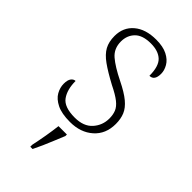

<svg xmlns="http://www.w3.org/2000/svg" viewBox="-238 -606 890 890"><g transform="rotate(45 207.5 -161.0)"><path d="M207 10Q152 10 120 -6Q88 -22 74.5 -46Q61 -70 61 -95Q61 -120 70 -131.5Q79 -143 91 -143Q91 -87 115 -53.5Q139 -20 208 -20Q266 -20 295.5 -53Q325 -86 325 -131Q325 -155 317.5 -174Q310 -193 288 -210.5Q266 -228 223 -249Q167 -279 133.5 -303Q100 -327 85.5 -353.5Q71 -380 71 -418Q71 -475 111 -509Q151 -543 220 -543Q265 -543 293.5 -528.5Q322 -514 335 -491.5Q348 -469 348 -447Q348 -402 316 -402Q316 -464 290 -488.5Q264 -513 215 -513Q161 -513 135.5 -487Q110 -461 110 -421Q110 -375 142 -347.5Q174 -320 237 -289Q288 -264 315.5 -241Q343 -218 353.5 -192.5Q364 -167 364 -134Q364 -68 320 -29Q276 10 207 10ZM158 208Q166 171 172.5 133Q179 95 183 61H238V71Q229 92 218 119.5Q207 147 195 174Q183 201 173 221H158Z"/></g></svg>

Font: Noto Serif ExtraLight
Style: Regular
Weight: 200
Designer: Monotype Design Team
Foundry: Monotype Imaging Inc.
Version: Version 2.015; ttfautohint (v1.8.4.7-5d5b)